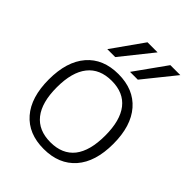

<svg xmlns="http://www.w3.org/2000/svg" viewBox="-218 -865 986 986"><g transform="rotate(45 275.0 -371.5)"><path d="M450.2 -60.5Q387.7 10.7 276.9 10.7Q166 10.7 104.5 -60.1Q43 -130.9 43 -260.7Q43 -390.6 104.5 -461.9Q166 -533.2 276.9 -533.2Q387.7 -533.2 449.7 -461.9Q511.7 -390.6 511.7 -260.7Q511.7 -130.9 450.2 -60.5ZM203.1 -583H145.5L266.6 -753.9H339.8ZM367.2 -583H310.5L432.6 -753.9H504.9ZM408.2 -94.7Q452.1 -151.4 452.1 -261.2Q452.1 -371.1 407.7 -427.7Q363.3 -484.4 276.9 -484.4Q190.4 -484.4 145.5 -427.7Q100.6 -371.1 100.6 -261.2Q100.6 -151.4 145.5 -94.7Q190.4 -38.1 276.9 -38.1Q363.3 -38.1 408.2 -94.7Z"/></g></svg>

Font: Gen Shin Gothic Light
Style: Regular
Weight: 200
Designer: [Source Han Sans]
Ryoko NISHIZUKA  (kana & ideographs); Paul D. Hunt (Latin, Greek & Cyrillic); Wenlong ZHANG  (bopomofo
Version: Version 1.002.20150607